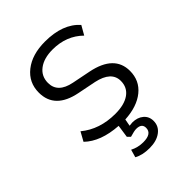

<svg xmlns="http://www.w3.org/2000/svg" viewBox="-214 -654 955 955"><g transform="rotate(-45 264.0 -176.5)"><path d="M269.5 195.3Q218.8 195.3 186.5 176.8L198.2 135.7Q230.5 152.3 267.6 152.3Q328.1 152.3 328.1 111.3Q328.1 80.1 289.1 80.1Q275.4 80.1 243.2 89.8L228.5 75.2L238.3 7.8Q120.1 0 58.6 -59.6L85 -107.4Q159.2 -45.9 269.5 -45.9Q333 -45.9 368.7 -71.3Q404.3 -96.7 404.3 -142.6Q404.3 -209 309.6 -229.5L211.9 -249Q74.2 -276.4 74.2 -389.6Q74.2 -460.9 129.4 -504.4Q184.6 -547.9 275.4 -547.9Q400.4 -547.9 461.9 -478.5L434.6 -430.7Q371.1 -493.2 274.4 -493.2Q212.9 -493.2 176.8 -465.8Q140.6 -438.5 140.6 -391.6Q140.6 -322.3 229.5 -304.7L327.1 -285.2Q471.7 -255.9 471.7 -145.5Q471.7 -78.1 421.4 -37.1Q371.1 3.9 284.2 8.8L277.3 45.9Q291 43.9 297.9 43.9Q334 43.9 356.4 63Q378.9 82 378.9 113.3Q378.9 150.4 348.6 172.9Q318.4 195.3 269.5 195.3Z"/></g></svg>

Font: Min Sans Light
Style: Regular
Weight: 300
Designer: Jinseong-Kim, NotoSansCJK, Nunito
Foundry: Jinseong-Kim
Version: Version 1.400;Glyphs 3.1.2 (3151)